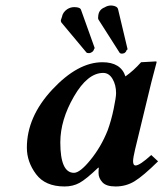

<svg xmlns="http://www.w3.org/2000/svg" viewBox="-20 -671 597 701"><path d="M373 -194.8Q386.2 -231 395 -273.4Q403.8 -315.9 403.8 -331.1Q403.8 -360.8 390.9 -382.8Q377.9 -404.8 356.9 -404.8Q299.8 -404.8 250 -318.8Q200.2 -232.9 200.2 -150.9Q200.2 -40 250 -40Q272 -40 310.5 -87.4Q349.1 -134.8 373 -194.8ZM339.8 -39.1Q339.8 -52.2 340.8 -58.1L338.9 -59.1Q293.9 -16.1 270 -3.2Q246.1 9.8 215.8 9.8Q145 9.8 111.6 -35.2Q78.1 -80.1 78.1 -131.8Q78.1 -244.6 171.1 -344.2Q264.2 -443.8 354 -443.8Q420.9 -443.8 438 -392.1Q467.8 -413.1 495.1 -443.8L549.8 -446.8Q551.8 -446.8 551.8 -443.8Q529.3 -359.9 520.5 -320.8L473.1 -125Q466.3 -96.2 465.8 -83Q465.8 -66.9 475.1 -66.9Q490.2 -66.9 532.2 -105L557.1 -82Q502 -27.8 470.9 -9Q439.9 9.8 401.9 9.8Q367.7 9.8 353.8 -5.6Q339.8 -21 339.8 -39.1ZM225.1 -637.2Q237.3 -645 251 -645Q272.9 -645 275.9 -634.8L325.2 -497.1Q326.2 -496.1 324.7 -493.7L323.2 -491.2Q321.3 -484.4 315.9 -481Q310.1 -477.1 306.2 -477.1H304.2Q297.4 -477.1 295.9 -479L204.1 -588.9Q202.1 -592.8 202.1 -595.2Q202.1 -598.1 204.1 -603Q206.1 -607.9 206.1 -608.9Q209 -626 225.1 -637.2ZM361.8 -644Q373 -650.9 384.8 -650.9H388.2Q408.2 -648.9 411.1 -637.2L445.8 -491.2Q445.8 -490.2 443.8 -489.3L441.9 -487.8Q441.9 -482.9 434.1 -477.1Q428.2 -475.1 424.8 -475.1Q419.9 -475.1 417 -478L339.8 -599.1Q336.9 -603 338.9 -615.2Q341.8 -636.2 361.8 -644Z"/></svg>

Font: Linux Libertine O
Style: Semibold Italic
Weight: 600
Italic angle: -11.5°
Designer: Philipp H. Poll
Foundry: Philipp H. Poll
Version: Version 5.1.2